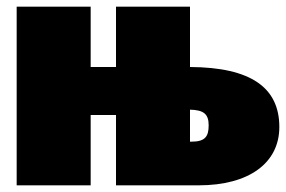

<svg xmlns="http://www.w3.org/2000/svg" viewBox="-20 -556 858 576"><path d="M550 -355V-536H328V-355H252V-536H30V0H252V-211H328V0H576C727 0 818 -67 818 -175C818 -293 733 -354 550 -355ZM554 -131H550V-227C591 -226 606 -214 606 -180C606 -146 595 -131 554 -131Z"/></svg>

Font: Fira Sans Ultra
Style: Regular
Weight: 950
Designer: Carrois Corporate & Edenspiekermann AG
Foundry: Carrois Corporate GbR & Edenspiekermann AG
Version: Version 4.203;PS 004.203;hotconv 1.0.88;makeotf.lib2.5.64775